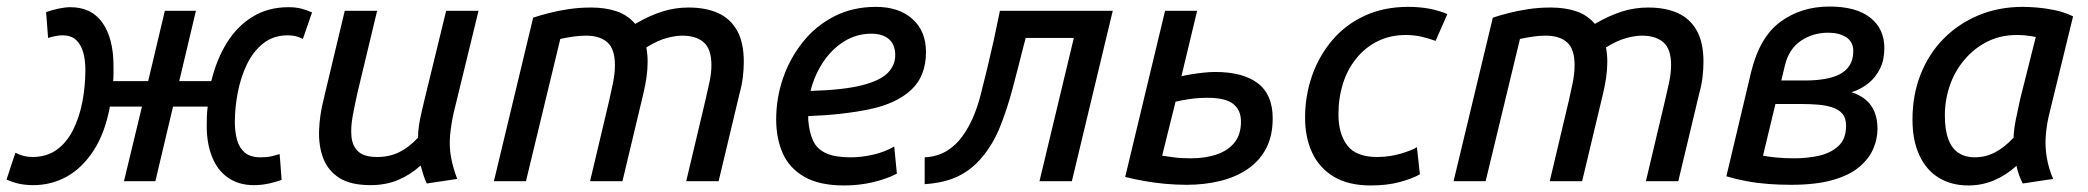

<svg xmlns="http://www.w3.org/2000/svg" viewBox="-55 -554 6384 587"><path d="M47 12Q24 12 4.5 8Q-15 4 -35 -5L-8 -87Q6 -80 18.5 -77Q31 -74 44 -74Q87 -74 117.5 -95.5Q148 -117 167.5 -155Q187 -193 196.5 -241Q206 -289 206 -341Q206 -370 199.5 -393.5Q193 -417 178 -431.5Q163 -446 135 -446Q127 -446 116 -444Q105 -442 92 -438L86 -517Q106 -524 125.5 -528Q145 -532 160 -532Q225 -532 258.5 -484Q292 -436 292 -352Q292 -339 292 -328Q292 -317 291 -306H398L449 -521H544L493 -306H591Q607 -372 638.5 -423Q670 -474 717.5 -503Q765 -532 827 -532Q848 -532 864.5 -528Q881 -524 899 -516L871 -435Q859 -441 848.5 -443.5Q838 -446 825 -446Q781 -446 750 -421.5Q719 -397 700 -357.5Q681 -318 672 -271.5Q663 -225 663 -181Q663 -150 670 -125.5Q677 -101 694 -87Q711 -73 742 -73Q761 -73 774 -76Q787 -79 800 -83L806 -4Q790 2 767.5 7Q745 12 721 12Q675 12 642.5 -10.5Q610 -33 593.5 -74Q577 -115 577 -169Q577 -184 577.5 -198.5Q578 -213 580 -228H474L420 0H324L379 -228H281Q266 -147 231 -93.5Q196 -40 149 -14Q102 12 47 12Z M1078 12Q1017 12 982.5 -10Q948 -32 933.5 -69.5Q919 -107 920.5 -154.5Q922 -202 935 -253L999 -521H1098L1038 -271Q1030 -235 1023.5 -200.5Q1017 -166 1019.5 -137Q1022 -108 1040 -91Q1058 -74 1098 -74Q1135 -74 1165 -88.5Q1195 -103 1223 -133Q1223 -151 1226 -171Q1229 -191 1234 -212Q1239 -233 1243 -250L1309 -521H1408L1332 -209Q1324 -173 1321 -139.5Q1318 -106 1324 -73Q1330 -40 1343 -7L1250 7Q1244 -5 1239.5 -19Q1235 -33 1231 -48Q1199 -19 1161.5 -3.5Q1124 12 1078 12Z M1455 0 1575 -500Q1596 -507 1623 -514Q1650 -521 1683 -526Q1716 -531 1752 -531Q1796 -531 1830 -519.5Q1864 -508 1887 -481Q1932 -507 1970.5 -519Q2009 -531 2050 -531Q2103 -531 2140.5 -514Q2178 -497 2198.5 -460.5Q2219 -424 2219 -365Q2219 -342 2216 -317.5Q2213 -293 2206 -268L2142 0H2043L2102 -249Q2108 -275 2114 -302.5Q2120 -330 2120 -355Q2120 -404 2096.5 -424.5Q2073 -445 2031 -445Q2010 -445 1982.5 -437.5Q1955 -430 1921 -409Q1923 -398 1924 -387Q1925 -376 1925 -365Q1925 -342 1921.5 -317.5Q1918 -293 1912 -268L1848 0H1749L1808 -249Q1814 -275 1819.5 -302.5Q1825 -330 1825 -355Q1825 -404 1802 -424.5Q1779 -445 1737 -445Q1717 -445 1697 -442Q1677 -439 1658 -435L1553 0Z M2526 13Q2450 13 2404 -13.5Q2358 -40 2338 -85.5Q2318 -131 2318 -189Q2318 -254 2339 -315Q2360 -376 2399.5 -425.5Q2439 -475 2495.5 -504Q2552 -533 2623 -533Q2693 -533 2734.5 -496Q2776 -459 2776 -395Q2776 -321 2730.5 -279Q2685 -237 2603.5 -220Q2522 -203 2416 -199Q2416 -196 2416 -193Q2416 -190 2416 -188Q2419 -149 2431 -123.5Q2443 -98 2470.5 -85.5Q2498 -73 2545 -73Q2579 -73 2614 -81Q2649 -89 2679 -106L2687 -23Q2656 -7 2614 3Q2572 13 2526 13ZM2423 -276Q2525 -279 2581 -293.5Q2637 -308 2659.5 -331.5Q2682 -355 2682 -385Q2682 -418 2662.5 -434.5Q2643 -451 2609 -451Q2564 -451 2526 -427.5Q2488 -404 2461.5 -364Q2435 -324 2423 -276Z M2772 9V-73Q2810 -75 2838.5 -92Q2867 -109 2887 -137Q2923 -186 2943 -263.5Q2963 -341 2983 -430L3002 -521H3347L3222 0H3123L3228 -438H3081L3075 -416Q3058 -348 3041 -284Q3024 -220 3002.5 -166.5Q2981 -113 2948 -74Q2918 -37 2876 -16Q2834 5 2772 9Z M3573 11Q3540 11 3507.5 8Q3475 5 3444 -0.5Q3413 -6 3385 -13L3507 -521H3605L3557 -321Q3570 -324 3588 -327Q3606 -330 3625.5 -332Q3645 -334 3660 -334Q3745 -334 3790.5 -299.5Q3836 -265 3836 -192Q3836 -138 3815.5 -99.5Q3795 -61 3758.5 -36.5Q3722 -12 3674.5 -0.5Q3627 11 3573 11ZM3586 -70Q3631 -70 3665.5 -82Q3700 -94 3719.5 -118.5Q3739 -143 3739 -182Q3739 -218 3715 -236.5Q3691 -255 3637 -255Q3608 -255 3581 -251Q3554 -247 3539 -243L3498 -78Q3512 -76 3533.5 -73Q3555 -70 3586 -70Z M4136 13Q4067 13 4022.5 -14Q3978 -41 3956.5 -87.5Q3935 -134 3935 -194Q3935 -262 3956.5 -323Q3978 -384 4018.5 -431.5Q4059 -479 4117.5 -506Q4176 -533 4250 -533Q4285 -533 4314.5 -527.5Q4344 -522 4370 -511L4334 -429Q4312 -437 4290 -442Q4268 -447 4243 -447Q4196 -447 4158 -428.5Q4120 -410 4092.5 -376.5Q4065 -343 4051 -299Q4037 -255 4037 -204Q4037 -145 4064 -109.5Q4091 -74 4155 -74Q4192 -74 4226.5 -84Q4261 -94 4277 -104L4286 -21Q4263 -8 4224.5 2.5Q4186 13 4136 13Z M4389 0 4509 -500Q4530 -507 4557 -514Q4584 -521 4617 -526Q4650 -531 4686 -531Q4730 -531 4764 -519.5Q4798 -508 4821 -481Q4866 -507 4904.5 -519Q4943 -531 4984 -531Q5037 -531 5074.5 -514Q5112 -497 5132.5 -460.5Q5153 -424 5153 -365Q5153 -342 5150 -317.5Q5147 -293 5140 -268L5076 0H4977L5036 -249Q5042 -275 5048 -302.5Q5054 -330 5054 -355Q5054 -404 5030.5 -424.5Q5007 -445 4965 -445Q4944 -445 4916.5 -437.5Q4889 -430 4855 -409Q4857 -398 4858 -387Q4859 -376 4859 -365Q4859 -342 4855.5 -317.5Q4852 -293 4846 -268L4782 0H4683L4742 -249Q4748 -275 4753.5 -302.5Q4759 -330 4759 -355Q4759 -404 4736 -424.5Q4713 -445 4671 -445Q4651 -445 4631 -442Q4611 -439 4592 -435L4487 0Z M5420 11Q5386 11 5352 8.5Q5318 6 5285.5 0Q5253 -6 5223 -15L5299 -335Q5325 -441 5388.5 -487.5Q5452 -534 5538 -534Q5620 -534 5663 -500Q5706 -466 5706 -407Q5706 -371 5693 -344.5Q5680 -318 5658 -300Q5636 -282 5606 -272Q5646 -259 5665.5 -231Q5685 -203 5685 -160Q5685 -130 5672.5 -100Q5660 -70 5630.5 -44.5Q5601 -19 5549.5 -4Q5498 11 5420 11ZM5431 -70Q5471 -70 5506.5 -78Q5542 -86 5565.5 -107.5Q5589 -129 5589 -170Q5589 -193 5578 -206Q5567 -219 5547.5 -225.5Q5528 -232 5504 -234Q5480 -236 5454 -236H5373L5335 -78Q5350 -75 5375 -72.5Q5400 -70 5431 -70ZM5391 -308H5466Q5497 -308 5523.5 -312.5Q5550 -317 5569.5 -327Q5589 -337 5600 -354.5Q5611 -372 5611 -398Q5611 -426 5589.5 -440Q5568 -454 5535 -454Q5487 -454 5450.5 -429Q5414 -404 5402 -354Z M5963 13Q5911 13 5872.5 -10.5Q5834 -34 5813 -79.5Q5792 -125 5792 -188Q5792 -264 5817 -327Q5842 -390 5887.5 -436Q5933 -482 5994.5 -507.5Q6056 -533 6129 -533Q6147 -533 6172.5 -531Q6198 -529 6227 -523Q6256 -517 6283 -504L6211 -209Q6202 -173 6199.5 -139.5Q6197 -106 6202.5 -73Q6208 -40 6222 -7L6129 7Q6123 -5 6118 -18.5Q6113 -32 6110 -47Q6078 -18 6041 -2.5Q6004 13 5963 13ZM5982 -73Q6015 -73 6044 -88Q6073 -103 6101 -133Q6102 -159 6108.5 -191Q6115 -223 6121 -250L6169 -441Q6153 -444 6139.5 -445.5Q6126 -447 6111 -447Q6061 -447 6020.5 -426.5Q5980 -406 5950.5 -371Q5921 -336 5906 -292Q5891 -248 5891 -201Q5891 -156 5902 -127.5Q5913 -99 5933.5 -86Q5954 -73 5982 -73Z"/></svg>

Font: Ubuntu Sans Medium
Style: Italic
Weight: 500
Italic angle: -13.5°
Designer: Dalton Maag Ltd
Foundry: Dalton Maag Ltd
Version: Version 1.006